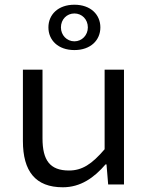

<svg xmlns="http://www.w3.org/2000/svg" viewBox="-20 -781 640 813"><path d="M246 12C321 12 378 -28 427 -85H431L438 0H505V-486H423V-149C369 -86 328 -59 272 -59C191 -59 160 -103 160 -195V-486H77V-184C77 -56 130 12 246 12ZM295 -569C364 -569 405 -611 405 -665C405 -719 364 -761 295 -761C226 -761 185 -719 185 -665C185 -611 226 -569 295 -569ZM295 -606C263 -606 238 -632 238 -665C238 -699 263 -724 295 -724C327 -724 352 -699 352 -665C352 -632 327 -606 295 -606Z"/></svg>

Font: Hasklig
Style: Regular
Weight: 400
Monospace: yes
Designer: Paul D. Hunt, Teo Tuominen
Foundry: Adobe Systems Incorporated
Version: Version 2.030;PS 1.0;hotconv 16.6.51;makeotf.lib2.5.65220